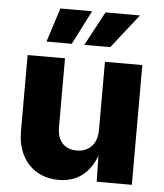

<svg xmlns="http://www.w3.org/2000/svg" viewBox="-54 -818 744 872"><g transform="rotate(5 317.5 -382.0)"><path d="M245.6 6.8C333.5 6.8 387.2 -42 416.5 -118.2L418.9 0H579.1V-545.9H408.7V-234.4C408.7 -170.9 371.1 -133.3 315.4 -133.3C259.8 -133.3 226.6 -169.9 226.6 -231.4V-545.9H56.2V-198.2C56.2 -74.7 130.9 6.8 245.6 6.8ZM426.8 -614.3 548.8 -769.5H391.6L308.6 -614.3ZM251.5 -614.3 330.6 -769.5H186L136.2 -614.3Z"/></g></svg>

Font: Inter ExtraBold
Style: Regular
Weight: 800
Designer: Rasmus Andersson
Foundry: rsms
Version: Version 4.001;git-9221beed3